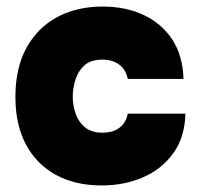

<svg xmlns="http://www.w3.org/2000/svg" viewBox="-20 -558 608 586"><path d="M290 8Q210 8 151 -24Q92 -56 59.5 -116.5Q27 -177 27 -262Q27 -350 60.5 -411.5Q94 -473 154 -505.5Q214 -538 293 -538Q364 -538 419 -512Q474 -486 506 -437Q538 -388 540 -317H370Q364 -346 343.5 -361Q323 -376 293 -376Q256 -376 236.5 -357.5Q217 -339 209.5 -312.5Q202 -286 202 -263Q202 -236 211 -210.5Q220 -185 240 -169Q260 -153 293 -153Q325 -153 345 -168.5Q365 -184 370 -211H546Q544 -139 509 -90.5Q474 -42 417 -17Q360 8 290 8Z"/></svg>

Font: Onest Black
Style: Regular
Weight: 900
Designer: Dmitri Voloshin, Andrey Kudryavtsev
Foundry: Dmitri Voloshin, Andrey Kudryavtsev
Version: Version 1.000;gftools[0.9.33]